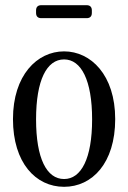

<svg xmlns="http://www.w3.org/2000/svg" viewBox="-20 -719 494 740"><path d="M227 1C335 1 424 -90 424 -260C424 -430 330 -521 227 -521C123 -521 30 -429 30 -260C30 -91 118 1 227 1ZM119 -259C119 -410 160 -490 227 -490C293 -490 335 -410 335 -259C335 -108 293 -29 227 -29C160 -29 119 -108 119 -259ZM139 -649H314C327 -649 334 -656 334 -669V-679C334 -692 327 -699 314 -699H139C126 -699 119 -692 119 -679V-669C119 -656 126 -649 139 -649Z"/></svg>

Font: 寒蝉锦书宋 CompactLight
Style: Bold
Weight: 400
Width: 4
Designer: 寒蝉锦书宋{Warren} 思源宋体{Ryoko NISHIZUKA 西塚涼子 (kana & ideographs); Frank Grießhammer (Latin, Greek & Cyrillic); Wenlong ZHANG 
Foundry: Adobe & ChillType
Version: Version 2.000;Glyphs 3.1.1 (3135)